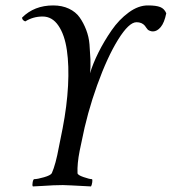

<svg xmlns="http://www.w3.org/2000/svg" viewBox="-20 -670 620 693"><path d="M171.9 -650.4Q204.1 -650.4 228.8 -638.7Q253.4 -627 267.3 -607.4Q281.2 -587.9 291 -562.5Q300.8 -537.1 303 -510Q305.2 -482.9 306.4 -455.8Q307.6 -428.7 304.7 -405.3Q315.4 -440.4 335.4 -480.7Q355.5 -521 382.6 -560.3Q409.7 -599.6 444.8 -625.2Q480 -650.9 514.6 -650.4Q543.5 -650.4 558.3 -644.5Q573.2 -638.7 580.1 -622.1Q573.2 -587.9 560.1 -572.3Q546.9 -556.6 532.2 -556.6Q525.9 -556.6 520.8 -558.8Q515.6 -561 513.7 -562.7Q511.7 -564.5 507.8 -570.1Q503.9 -575.7 502.9 -577.1Q492.2 -589.8 472.7 -589.8Q445.3 -589.8 406.2 -526.9Q367.2 -463.9 330.8 -362.8Q294.4 -261.7 274.4 -158.2L267.6 -126Q258.3 -79.1 259.8 -44.9Q260.3 -38.1 281.7 -30.8Q303.2 -23.4 311.5 -23.4Q314.5 -22.5 313 -12.5Q311.5 -2.4 308.6 2.9Q218.3 -2 207 -2Q189 -2 172.4 -1.2Q155.8 -0.5 134.8 1Q113.8 2.4 98.6 2.9Q95.7 -1 97.9 -12.2Q100.1 -23.4 103.5 -23.4Q115.2 -23.4 138.9 -30.3Q162.6 -37.1 167 -44.9Q181.2 -77.1 192.4 -138.7L206.1 -207Q221.7 -287.6 225.6 -360.4Q229.5 -433.1 221.4 -488.8Q213.4 -544.4 190.9 -577.4Q168.5 -610.4 133.8 -610.4Q99.6 -610.4 71.3 -592.8Q67.4 -593.8 63.5 -597.4Q59.6 -601.1 59.6 -606.4Q103.5 -650.4 171.9 -650.4Z"/></svg>

Font: Crimson
Style: Italic
Weight: 400
Italic angle: -11°
Version: Version 0.8